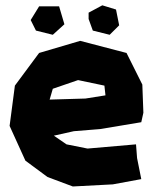

<svg xmlns="http://www.w3.org/2000/svg" viewBox="-20 -672 567 712"><path d="M503.9 -218.8 511.7 -253.9 507.8 -358.4 449.2 -475.6 277.3 -520.5 125 -475.6 35.2 -354.5 15.6 -205.1 74.2 -76.2 156.2 -15.6 250 19.5 398.4 11.7 503.9 -7.8 488.3 -85.9 484.4 -136.7 304.7 -121.1 226.6 -136.7 179.7 -168.9 253.9 -185.5 351.6 -193.4ZM371.1 -318.4 296.9 -306.6 164.1 -302.7 175.8 -342.8 269.5 -375 367.2 -354.5ZM93.8 -597.7 113.3 -558.6 175.8 -543 218.8 -582 199.2 -648.4H125ZM308.6 -601.6 324.2 -558.6 386.7 -543 421.9 -578.1 410.2 -636.7 359.4 -652.3 308.6 -625Z"/></svg>

Font: MaokenAssortedSans-TC
Style: Regular
Weight: 500
Version: Version 0.83